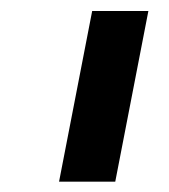

<svg xmlns="http://www.w3.org/2000/svg" viewBox="-20 -622 314 357"><path d="M255.9 -601.6 194.3 -284.2H89.8L151.4 -601.6Z"/></svg>

Font: Arimo Medium
Style: Italic
Weight: 500
Italic angle: -12°
Designer: Steve Matteson
Foundry: Monotype Imaging Inc.
Version: Version 1.33